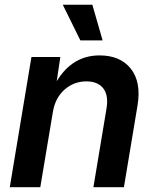

<svg xmlns="http://www.w3.org/2000/svg" viewBox="-20 -785 651 805"><path d="M201.7 -315.4 148.9 0H21L111.8 -545.9H232.9L217.8 -444.3Q283.2 -552.7 397.5 -552.7Q484.4 -552.7 528.6 -496.8Q572.8 -440.9 556.6 -342.8L499.5 0H371.6L426.8 -331.5Q435.5 -386.2 412.6 -415Q389.6 -443.8 342.3 -443.8Q289.6 -443.8 250.5 -409.2Q211.4 -374.5 201.7 -315.4ZM316.9 -615.7 243.2 -765.1H367.2L410.2 -615.7Z"/></svg>

Font: Inter Semi Bold
Style: Italic
Weight: 600
Italic angle: -9.39999°
Designer: Rasmus Andersson
Foundry: rsms
Version: Version 4.000;git-3c8e0fc